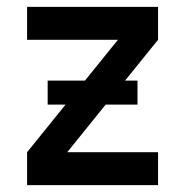

<svg xmlns="http://www.w3.org/2000/svg" viewBox="-20 -540 540 560"><path d="M59 0V-96L324 -424H59V-520H441V-424L176 -96H441V0ZM381 -235H119V-305H381Z"/></svg>

Font: Iosevka Term
Style: Bold
Weight: 700
Monospace: yes
Designer: Belleve Invis
Foundry: Belleve Invis
Version: Version 30.0.1